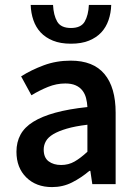

<svg xmlns="http://www.w3.org/2000/svg" viewBox="-20 -750 556 782"><path d="M192 12Q127 12 87 -27.5Q47 -67 47 -132Q47 -171 63.5 -201.5Q80 -232 115.5 -254Q151 -276 205.5 -291Q260 -306 336 -314Q335 -333 330.5 -350.5Q326 -368 315.5 -381.5Q305 -395 288 -402.5Q271 -410 246 -410Q210 -410 175.5 -396Q141 -382 108 -362L66 -439Q107 -465 158 -484Q209 -503 268 -503Q360 -503 405.5 -448.5Q451 -394 451 -291V0H356L348 -54H344Q311 -26 273.5 -7Q236 12 192 12ZM229 -78Q259 -78 283.5 -92Q308 -106 336 -132V-242Q286 -236 252 -226Q218 -216 197 -203.5Q176 -191 167 -175Q158 -159 158 -141Q158 -108 178 -93Q198 -78 229 -78ZM269 -572Q226 -572 195.5 -584.5Q165 -597 145.5 -618Q126 -639 116 -668Q106 -697 105 -730H196Q198 -688 213 -662Q228 -636 269 -636Q310 -636 325 -662Q340 -688 342 -730H433Q432 -697 422 -668Q412 -639 392.5 -618Q373 -597 342.5 -584.5Q312 -572 269 -572Z"/></svg>

Font: Giro Semibold
Style: Regular
Weight: 600
Designer: Paul D. Hunt
Foundry: Adobe Systems Incorporated
Version: Version 1.000;PS 1.0;hotconv 1.0.88;makeotf.lib2.5.647800